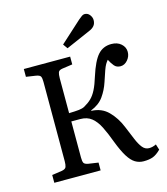

<svg xmlns="http://www.w3.org/2000/svg" viewBox="-133 -1024 992 1141"><g transform="rotate(-15 362.5 -454.0)"><path d="M609 14Q581 14 557.5 0Q534 -14 512.5 -48.5Q491 -83 468 -143Q447 -200 426.5 -241Q406 -282 378.5 -304Q351 -326 309 -326H254V-104Q254 -81 259 -71Q264 -61 286 -57L347 -48V0H62V-48L124 -57Q146 -61 150.5 -73.5Q155 -86 155 -108V-596Q155 -619 150 -629Q145 -639 122 -643L62 -652V-700H347V-652L284 -643Q263 -640 258.5 -627.5Q254 -615 254 -592V-377Q294 -378 315.5 -380.5Q337 -383 350 -390Q377 -405 395.5 -423Q414 -441 429 -470.5Q444 -500 459 -549Q487 -637 519 -673Q551 -709 602 -709Q639 -709 662 -688.5Q685 -668 685 -639Q685 -611 666 -589Q647 -567 622 -567Q598 -567 584 -583.5Q570 -600 558 -624Q549 -613 542.5 -602Q536 -591 528 -569Q520 -547 505 -501Q490 -455 463 -417Q436 -379 385 -359V-356Q448 -354 489 -312.5Q530 -271 554 -212Q573 -166 588 -130Q603 -94 619.5 -73.5Q636 -53 660 -53Q682 -53 704 -64L715 -29Q689 -3 666 5.5Q643 14 609 14ZM345 -752 325 -780 456 -899Q469 -910 477.5 -916Q486 -922 495 -922Q514 -922 526 -906.5Q538 -891 538 -874Q538 -853 527 -839.5Q516 -826 496 -818Z"/></g></svg>

Font: Text Regular
Style: Regular
Weight: 400
Designer: Latin by Veronika Burian and Jose Scaglione. Greek by Irene Vlachou. Cyrillic by Vera Evstafieva.
Foundry: TypeTogether
Version: Version 3.002